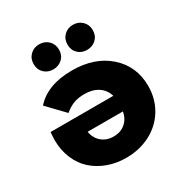

<svg xmlns="http://www.w3.org/2000/svg" viewBox="-177 -899 997 1044"><g transform="rotate(-30 321.0 -377.0)"><path d="M316.9 8.8Q256.3 8.8 203.9 -10.3Q151.4 -29.3 111.8 -64.2Q72.3 -99.1 49.6 -152.8Q26.9 -206.5 26.9 -272Q26.9 -276.4 29.8 -318.8H423.8Q411.6 -360.4 377.2 -383.1Q342.8 -405.8 291 -405.8Q252 -405.8 223.6 -394.8Q195.3 -383.8 166 -359.9L65.9 -463.9Q143.1 -550.8 296.9 -550.8Q439.9 -550.8 527.6 -472.4Q615.2 -394 615.2 -271Q615.2 -190.4 576.4 -126.2Q537.6 -62 469.5 -26.6Q401.4 8.8 316.9 8.8ZM213.9 -606Q180.2 -606 157.5 -627.7Q134.8 -649.4 134.8 -684.1Q134.8 -718.8 157.5 -741Q180.2 -763.2 213.9 -763.2Q248 -763.2 271 -741Q293.9 -718.8 293.9 -684.1Q293.9 -649.4 271 -627.7Q248 -606 213.9 -606ZM425.8 -606Q392.1 -606 369.6 -627.7Q347.2 -649.4 347.2 -684.1Q347.2 -718.8 369.9 -741Q392.6 -763.2 425.8 -763.2Q460 -763.2 482.9 -741Q505.9 -718.8 505.9 -684.1Q505.9 -649.4 482.9 -627.7Q460 -606 425.8 -606ZM426.8 -219.2H205.1Q212.4 -176.3 242.2 -151.1Q272 -126 315.9 -126Q359.9 -126 389.2 -150.9Q418.5 -175.8 426.8 -219.2Z"/></g></svg>

Font: Montserrat ExtraBold
Style: Regular
Weight: 800
Designer: Julieta Ulanovsky
Foundry: Julieta Ulanovsky
Version: Version 9.000